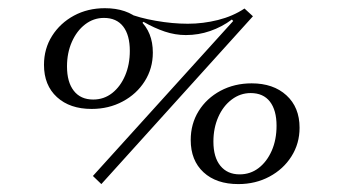

<svg xmlns="http://www.w3.org/2000/svg" viewBox="-20 -447 855 478"><path d="M208.1 -175.8Q154 -175.8 121.8 -205.2Q89.5 -234.7 89.5 -285.5Q89.5 -325.8 109.7 -357.7Q129.8 -389.5 164.1 -408.1Q198.4 -426.6 241.1 -426.6Q296 -426.6 328.2 -396.8Q360.5 -366.9 360.5 -316.1Q360.5 -276.6 340.3 -244.8Q320.2 -212.9 285.5 -194.4Q250.8 -175.8 208.1 -175.8ZM212.1 -199.2Q238.7 -199.2 259.3 -215.3Q279.8 -231.5 291.5 -258.9Q303.2 -286.3 303.2 -320.2Q303.2 -359.7 286.7 -381Q270.2 -402.4 238.7 -402.4Q212.9 -402.4 191.9 -386.3Q171 -370.2 158.9 -342.7Q146.8 -315.3 146.8 -281.5Q146.8 -242.7 163.7 -221Q180.6 -199.2 212.1 -199.2ZM573.4 11.3Q518.5 11.3 486.7 -18.1Q454.8 -47.6 454.8 -98.4Q454.8 -138.7 474.6 -170.6Q494.4 -202.4 529 -221Q563.7 -239.5 606.5 -239.5Q660.5 -239.5 693.1 -209.7Q725.8 -179.8 725.8 -129Q725.8 -89.5 705.6 -57.7Q685.5 -25.8 650.8 -7.3Q616.1 11.3 573.4 11.3ZM576.6 -12.9Q603.2 -12.9 623.8 -28.6Q644.4 -44.4 656.5 -71.8Q668.5 -99.2 668.5 -133.9Q668.5 -172.6 652 -194Q635.5 -215.3 604 -215.3Q578.2 -215.3 556.9 -199.2Q535.5 -183.1 523.4 -155.6Q511.3 -128.2 511.3 -94.4Q511.3 -55.6 528.6 -34.3Q546 -12.9 576.6 -12.9ZM232.3 11.3 211.3 -8.9 588.7 -425.8 609.7 -406.5ZM442.7 -359.7Q416.1 -359.7 389.9 -368.5Q363.7 -377.4 337.1 -392.7L329.8 -384.7L296.8 -414.5Q326.6 -402.4 368.1 -395.2Q409.7 -387.9 447.6 -387.9Q485.5 -387.9 522.6 -397.2Q559.7 -406.5 588.7 -425.8L563.7 -391.1L557.3 -398.4Q532.3 -379.8 503.2 -369.8Q474.2 -359.7 442.7 -359.7Z"/></svg>

Font: Playfair 5pt SemiExpanded Light Light
Style: Italic
Weight: 300
Italic angle: -15.6°
Version: Version 2.203